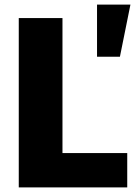

<svg xmlns="http://www.w3.org/2000/svg" viewBox="-20 -819 610 839"><path d="M404 -799H550L504 -571H404ZM62 -740H253V-150H536V0H62Z"/></svg>

Font: Encode Sans Narrow
Style: ExtraBold
Weight: 800
Designer: Pablo Impallari, Andres Torresi
Foundry: Pablo Impallari, Andres Torresi
Version: Version 1.000; ttfautohint (v1.00) -l 8 -r 50 -G 200 -x 14 -